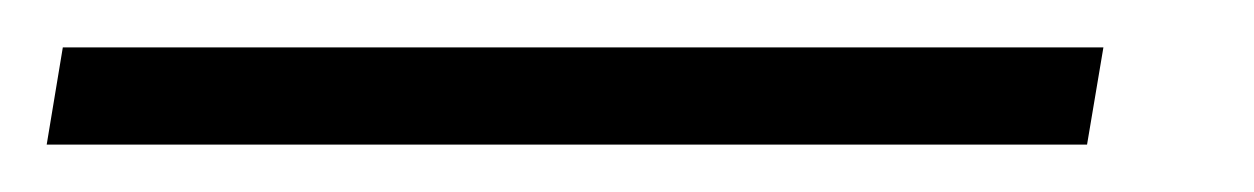

<svg xmlns="http://www.w3.org/2000/svg" viewBox="-69 -20 529 81"><path d="M396.5 0 389.6 41H-49.3L-42.5 0Z"/></svg>

Font: Inter Display ExtraLight
Style: Italic
Weight: 200
Italic angle: -9.39999°
Designer: Rasmus Andersson
Foundry: rsms
Version: Version 4.000;git-a52131595